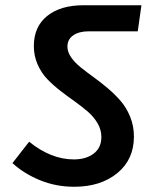

<svg xmlns="http://www.w3.org/2000/svg" viewBox="-20 -712 613 737"><path d="M265.1 4.9Q194.3 4.9 132.8 -20.5Q71.3 -45.9 27.8 -85.9L91.8 -168Q175.8 -100.1 263.2 -100.1Q310.5 -100.1 339.8 -122.6Q369.1 -145 369.1 -186Q369.1 -213.9 354.7 -238.5Q340.3 -263.2 317.6 -283Q294.9 -302.7 267.3 -322.3Q239.7 -341.8 211.9 -363.3Q184.1 -384.8 161.4 -408.4Q138.7 -432.1 124.3 -464.8Q109.9 -497.6 109.9 -535.2Q109.9 -609.4 160.9 -650.6Q211.9 -691.9 300.8 -691.9H522.9L508.8 -591.8H320.8Q283.7 -591.8 261.2 -576.4Q238.8 -561 238.8 -533.2Q238.8 -512.7 252.9 -492.2Q267.1 -471.7 289.6 -453.6Q312 -435.5 339.1 -416Q366.2 -396.5 393.6 -373.3Q420.9 -350.1 443.4 -324.2Q465.8 -298.3 480 -262.9Q494.1 -227.5 494.1 -188Q494.1 -99.6 430.2 -47.4Q366.2 4.9 265.1 4.9Z"/></svg>

Font: FiraGO SemiBold
Style: Italic
Weight: 600
Italic angle: -8°
Designer: bBox Type GmbH
Foundry: bBox Type GmbH
Version: Version 1.001;PS 001.001;hotconv 1.0.88;makeotf.lib2.5.64775